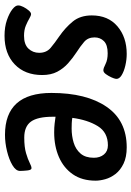

<svg xmlns="http://www.w3.org/2000/svg" viewBox="114 -684 579 847"><g transform="rotate(90 403.5 -260.5)"><path d="M138 9Q99 9 68.5 -1.5Q38 -12 20.5 -26Q3 -40 4 -52Q4 -61 10.5 -74Q17 -87 26 -97.5Q35 -108 42 -108Q49 -108 61.5 -100.5Q74 -93 93 -85Q112 -77 138 -77Q176 -77 194.5 -96.5Q213 -116 213 -144Q213 -176 191 -194.5Q169 -213 141 -232Q102 -259 75 -292Q48 -325 48 -376Q48 -448 96 -489Q144 -530 218 -530Q243 -530 269 -524Q295 -518 312 -507.5Q329 -497 328 -483Q327 -475 321 -462Q315 -449 307 -438Q299 -427 290 -427Q281 -427 262.5 -436.5Q244 -446 215 -446Q178 -446 161.5 -429.5Q145 -413 145 -388Q145 -359 165 -342Q185 -325 210 -309Q236 -292 259 -271.5Q282 -251 296.5 -223.5Q311 -196 311 -157Q311 -81 264 -36Q217 9 138 9Z M575 7Q390 7 390 -198Q390 -352 451 -441Q512 -530 630 -530Q673 -530 702 -516Q731 -502 747.5 -480.5Q764 -459 770.5 -435.5Q777 -412 777 -393Q777 -333 749 -292.5Q721 -252 673 -231Q625 -210 564 -210Q542 -210 525.5 -212Q509 -214 495 -216Q495 -210 495 -204Q495 -137 516.5 -107.5Q538 -78 587 -78Q629 -78 656 -86Q683 -94 698.5 -102Q714 -110 722 -110Q730 -110 732 -91.5Q734 -73 734 -59Q734 -41 709 -26Q684 -11 647 -2Q610 7 575 7ZM547 -287Q580 -287 609.5 -296Q639 -305 657.5 -326.5Q676 -348 676 -385Q676 -412 661.5 -429.5Q647 -447 621 -447Q564 -447 536.5 -402.5Q509 -358 500 -290Q512 -288 523.5 -287.5Q535 -287 547 -287Z"/></g></svg>

Font: Asap Condensed Condensed Medium
Style: Italic
Weight: 500
Width: 3
Italic angle: -6°
Designer: Pablo Cosgaya
Foundry: Omnibus-Type
Version: Version 3.001; ttfautohint (v1.8.4.7-5d5b)